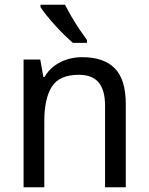

<svg xmlns="http://www.w3.org/2000/svg" viewBox="-20 -786 624 806"><path d="M325 -546Q415 -546 461.5 -499.5Q508 -453 508 -349V0H421V-343Q421 -408 394 -440Q367 -472 311 -472Q229 -472 197.5 -422Q166 -372 166 -278V0H79V-536H149L162 -463H167Q183 -491 208 -509.5Q233 -528 263 -537Q293 -546 325 -546ZM253 -766Q264 -744 280 -716.5Q296 -689 313.5 -663Q331 -637 345 -618V-606H286Q270 -620 250 -639.5Q230 -659 210.5 -680.5Q191 -702 175 -722Q159 -742 150 -756V-766Z"/></svg>

Font: Noto Sans Display
Style: Regular
Weight: 400
Designer: Monotype Design Team
Foundry: Monotype Imaging Inc.
Version: Version 2.003